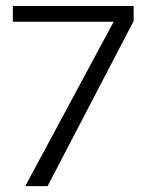

<svg xmlns="http://www.w3.org/2000/svg" viewBox="-20 -638 496 658"><path d="M66.5 0 369.5 -563.5H24V-617.5H438V-566L143 0Z"/></svg>

Font: Karla Light
Style: Regular
Weight: 300
Designer: Jonathan Pinhorn
Version: Version 2.004;gftools[0.9.33]